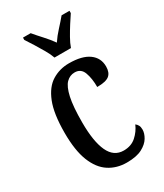

<svg xmlns="http://www.w3.org/2000/svg" viewBox="-194 -843 795 930"><g transform="rotate(-30 203.5 -378.0)"><path d="M231 10Q175 10 132 -18Q89 -46 65 -106.5Q41 -167 41 -265Q41 -372 65.5 -433.5Q90 -495 132.5 -521Q175 -547 227 -547Q300 -547 338 -519.5Q376 -492 376 -444Q376 -410 357 -394.5Q338 -379 289 -379Q289 -427 276.5 -461Q264 -495 229 -495Q202 -495 182 -475Q162 -455 151 -405Q140 -355 140 -266Q140 -160 166 -104Q192 -48 247 -48Q289 -48 316.5 -72.5Q344 -97 358 -130Q366 -124 371 -115Q376 -106 376 -91Q376 -70 362 -46.5Q348 -23 316.5 -6.5Q285 10 231 10ZM181 -606Q173 -629 157.5 -655.5Q142 -682 126 -708Q110 -734 97 -753V-766H140Q160 -742 184 -716Q208 -690 227 -663Q245 -690 269 -716Q293 -742 313 -766H357V-753Q344 -734 327.5 -708Q311 -682 296 -655.5Q281 -629 273 -606Z"/></g></svg>

Font: Noto Serif Tamil ExtraCondensed Medium
Style: Regular
Weight: 500
Width: 2
Designer: Indian Type Foundry, Tom Grace, and the Monotype Design Team
Foundry: Monotype Imaging Inc.
Version: Version 2.004; ttfautohint (v1.8.4.7-5d5b)